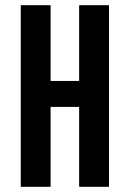

<svg xmlns="http://www.w3.org/2000/svg" viewBox="-20 -720 500 740"><path d="M285 -700H400V0H285V-308H175V0H60V-700H175V-408H285Z"/></svg>

Font: Gully ECD Medium
Style: Regular
Weight: 500
Width: 2
Designer: jaikishan Patel
Foundry: MagicType
Version: Version 1.000;Glyphs 3.2 (3242)